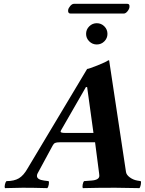

<svg xmlns="http://www.w3.org/2000/svg" viewBox="-20 -970 750 992"><path d="M316.9 -283.2H462.9L430.2 -520H423.8L294.9 -295.9Q293 -292 293 -290Q293 -283.2 316.9 -283.2ZM5.9 2Q2.4 -4.4 5.4 -16.8Q8.3 -29.3 13.2 -34.2Q53.2 -34.2 77.6 -48.8Q102.1 -63.5 122.1 -99.1L430.2 -613.8Q438 -613.8 483.2 -631.8Q528.3 -649.9 539.1 -658.2H543.9L630.9 -82Q632.8 -66.9 650.1 -54Q667.5 -41 689 -37.1L707 -34.2Q710 -28.3 707.3 -15.1Q704.6 -2 700.2 2Q614.3 0 575.2 0Q480.5 0 408.2 2Q404.8 -3.4 407.2 -16.6Q409.7 -29.8 414.1 -34.2L452.1 -37.1Q493.2 -40 493.2 -62Q493.2 -68.4 492.2 -73.2L471.2 -234.9H289.1Q272 -234.9 264.6 -231.4Q257.3 -228 252 -217.8L173.8 -73.2Q170.9 -67.4 170.9 -61Q170.9 -42 208 -37.1L231 -34.2Q234.4 -29.8 231.9 -16.1Q229.5 -2.4 224.1 2Q153.8 0 97.2 0Q78.1 0 5.9 2ZM424.8 -794.9Q424.8 -817.9 441.2 -834Q457.5 -850.1 480 -850.1Q502.9 -850.1 519 -834Q535.2 -817.9 535.2 -794.9Q535.2 -772.5 519 -756.3Q502.9 -740.2 480 -740.2Q457.5 -740.2 441.2 -756.3Q424.8 -772.5 424.8 -794.9ZM619.1 -899.9H345.2Q330.1 -899.9 332 -918Q333.5 -928.2 343 -939.2Q352.5 -950.2 361.8 -950.2H638.2Q650.9 -950.2 648.9 -933.1Q647.5 -922.4 638.2 -911.1Q628.9 -899.9 619.1 -899.9Z"/></svg>

Font: Common Serif
Style: Bold Italic
Weight: 700
Italic angle: -12°
Designer: Philipp H. Poll, Khaled Hosny
Foundry: Stefan Peev, Context Ltd.
Version: Version 1.026